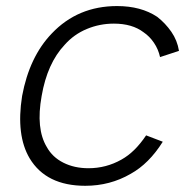

<svg xmlns="http://www.w3.org/2000/svg" viewBox="-20 -598 611 634"><path d="M508.5 -409.5Q503 -435 488.5 -456.5Q474 -478 454 -491.5Q416.5 -520 356 -520Q309 -520 266.5 -502.2Q224 -484.5 193.5 -450Q136 -389 117.5 -281Q98 -173 134.5 -112.5Q153 -79 189.2 -60.8Q225.5 -42.5 272 -42.5Q330.5 -42.5 381 -71Q403.5 -83.5 423.8 -103.5Q444 -123.5 462.5 -151L517.5 -130Q472 -57.5 411.5 -24Q343.5 15.5 261.5 15.5Q132.5 15.5 78 -75Q32.5 -151.5 53 -281Q77 -410.5 151 -487.5Q237 -578 366.5 -578Q445.5 -578 499 -542.5Q526 -521.5 545.8 -493Q565.5 -464.5 571 -430Z"/></svg>

Font: Russisch Sans Light
Style: Italic
Weight: 300
Italic angle: -10°
Designer: Michael Sharanda (font) & Cristiano Sobral (main changes)
Foundry: Michael Sharanda
Version: Version 2.00;September 8, 2020;FontCreator 13.0.0.2681 64-bi